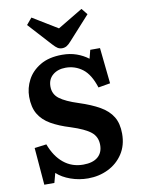

<svg xmlns="http://www.w3.org/2000/svg" viewBox="-103 -1025 813 1107"><g transform="rotate(-10 303.5 -471.0)"><path d="M322 14Q269 14 220 -3.5Q171 -21 140 -50L125 6H66L48 -212L118 -221Q145 -148 193.5 -108.5Q242 -69 308 -69Q364 -69 393.5 -94Q423 -119 423 -164Q423 -212 388.5 -240Q354 -268 273 -294Q207 -314 161 -340.5Q115 -367 91.5 -407Q68 -447 68 -508Q68 -559 92.5 -606Q117 -653 168 -683.5Q219 -714 297 -714Q343 -714 381 -700.5Q419 -687 449 -664L462 -714H519L541 -504L471 -492Q446 -571 402.5 -604Q359 -637 304 -637Q258 -637 228.5 -612.5Q199 -588 199 -545Q199 -500 234 -473.5Q269 -447 344 -423Q415 -400 463 -372.5Q511 -345 535 -305.5Q559 -266 559 -206Q559 -138 526.5 -88.5Q494 -39 440 -12.5Q386 14 322 14ZM304 -751Q290 -751 278.5 -758Q267 -765 250 -784L128 -918L160 -956L306 -867L453 -955L482 -919L357 -781Q343 -765 331 -758Q319 -751 304 -751Z"/></g></svg>

Font: Literata SemiBold
Style: Regular
Weight: 600
Designer: Latin by Veronika Burian and Jose Scaglione. Greek by Irene Vlachou. Cyrillic by Vera Evstafieva.
Foundry: TypeTogether
Version: Version 3.103; ttfautohint (v1.8.4.7-5d5b);gftools[0.9.29]